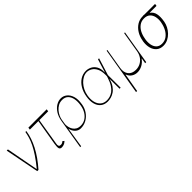

<svg xmlns="http://www.w3.org/2000/svg" viewBox="176 -1627 2904 2904"><g transform="rotate(-45 1628.0 -174.5)"><path d="M196 0 89.5 -545.5H115.1L211.6 -31.2H217.3Q291.5 -122.9 340.2 -195.8Q388.8 -268.8 418.3 -328.8Q447.8 -388.8 463.8 -441.6Q479.8 -494.3 488.6 -545.5H508.5Q490.4 -416.9 419.4 -279.5Q348.4 -142 223 0Z M958.8 -559.7 953.1 -522.7H763.8L694.6 -99.4Q687.1 -62.5 693.9 -47.6Q700.6 -32.7 713.1 -30.2Q725.5 -27.7 735.4 -28.1Q739.7 -28.4 741.5 -28.4Q750.7 -28.8 765.8 -36.8Q780.9 -44.7 785.5 -52.6L811.1 -31.2Q782 -4.3 757.5 2.8Q733 9.9 714.5 9.9Q681.5 9.9 671.9 -14Q662.3 -38 673.3 -106.5L743.6 -522.7H561.1L566.8 -559.7Z M912.6 203.1 980.5 -207.7Q981.2 -214.5 982.2 -221.6H982.6L990.8 -271.3Q1004.3 -355.8 1041 -412.6Q1077.8 -469.5 1126.6 -498.2Q1175.4 -527 1225.1 -527Q1279.1 -527 1322.1 -492.9Q1365.1 -458.8 1384.9 -394.9Q1404.8 -331 1389.9 -241.5L1388.5 -231.5Q1377.1 -164.1 1340 -109.4Q1302.9 -54.7 1246.6 -22.4Q1190.3 9.9 1121.4 9.9Q1070.3 9.9 1032.8 -26.5Q995.4 -62.9 983.3 -122.2L932.5 203.1ZM995.7 -202.4Q994.7 -174.7 1001.4 -143.3Q1008.2 -111.9 1025.6 -83.6Q1043 -55.4 1073.3 -37.6Q1103.7 -19.9 1149.9 -19.9Q1205.3 -19.9 1249.5 -47.6Q1293.7 -75.3 1323 -123.2Q1352.3 -171.2 1362.9 -231.5L1364.3 -241.5Q1375.7 -310.4 1364.7 -368.3Q1353.7 -426.1 1318.9 -460.9Q1284.1 -495.7 1223.7 -495.7Q1175.8 -495.7 1138 -474.4Q1100.1 -453.1 1072.8 -420.3Q1045.5 -387.4 1029.5 -352.1Q1013.5 -316.8 1009.2 -288.4Z M1695.3 11.4Q1628.6 10.7 1584.5 -24.7Q1540.5 -60 1523.4 -123.4Q1506.4 -186.8 1520.6 -271.3Q1534.1 -355.1 1571.9 -418.5Q1609.7 -481.9 1665.7 -517.2Q1721.6 -552.6 1789.1 -552.6Q1833.8 -552.6 1877.5 -530.7Q1921.2 -508.9 1948.9 -460.8Q1976.6 -412.6 1973.7 -333.8H1976.2L2041.9 -545.5H2064.6L1979.4 -271.3L1980.8 0H1958.1L1957 -211.6H1955.3Q1937.9 -145.6 1908 -102.1Q1878.2 -58.6 1841.8 -33.6Q1805.4 -8.5 1767.4 1.6Q1729.4 11.7 1695.3 11.4ZM1956.7 -271V-302.6Q1956.7 -382.1 1930.9 -432.4Q1905.2 -482.6 1865.6 -506.2Q1826 -529.8 1784.8 -529.8Q1744.3 -529.8 1704.9 -509.4Q1665.5 -489 1632.1 -453.3Q1598.7 -417.6 1575.3 -370.9Q1551.8 -324.2 1543.3 -271.3Q1530.5 -196 1545.5 -137.3Q1560.4 -78.5 1599.8 -44.9Q1639.2 -11.4 1699.6 -11.4Q1729.4 -11.4 1763 -20.1Q1796.5 -28.8 1830.3 -53.1Q1864 -77.4 1894.4 -123.2Q1924.7 -169 1948.2 -242.9Z M2098.7 211.6 2226.6 -545.5H2242.2L2186.8 -214.5Q2173.3 -131 2213.4 -79Q2253.6 -27 2335.9 -27Q2390.6 -27 2434.8 -50.8Q2479 -74.6 2508 -116.8Q2536.9 -159.1 2546.2 -214.5L2601.6 -545.5H2618.6L2527.7 0H2505L2519.2 -85.2H2514.9Q2478.3 -34.4 2428.1 -8.5Q2377.8 17.4 2327.4 17Q2278.1 17.4 2236.9 -8.5Q2195.7 -34.4 2176.8 -85.2H2172.6L2121.4 211.6Z M2716.6 -258.5 2719.5 -269.9Q2731.5 -342.7 2767.6 -401.3Q2803.6 -459.9 2857.6 -494.1Q2911.6 -528.4 2976.6 -528.4Q2999.3 -532.7 3018.5 -528.4H3245L3239.3 -491.5H3090.6Q3143.1 -455.3 3155.9 -394.5Q3168.7 -333.8 3154.1 -248.6L3152.7 -238.6Q3145.2 -195.3 3122.9 -151.5Q3100.5 -107.6 3065.5 -71Q3030.5 -34.4 2985.6 -12.3Q2940.7 9.9 2888.5 9.9Q2822.4 9.9 2780 -25.6Q2737.6 -61.1 2721.2 -122Q2704.9 -182.9 2716.6 -258.5ZM2766.3 -269.9 2763.5 -258.5Q2752.8 -197.8 2762.6 -144.9Q2772.4 -92 2804.9 -59.7Q2837.4 -27.3 2894.2 -27Q2954.2 -27.3 2998.6 -59.7Q3043 -92 3071.2 -144.9Q3099.4 -197.8 3110.1 -258.5L3112.9 -269.9Q3122.2 -328.8 3111 -379.3Q3099.8 -429.7 3065.5 -460.6Q3031.2 -491.5 2970.9 -491.5Q2913.4 -491.5 2870.7 -460.6Q2828.1 -429.7 2801.8 -379.3Q2775.6 -328.8 2766.3 -269.9Z"/></g></svg>

Font: Inter UI Thin
Style: Italic
Weight: 100
Italic angle: -9.39999°
Designer: Rasmus Andersson
Foundry: rsms
Version: 3.2;8d6f07862